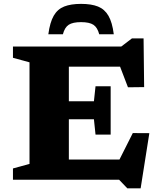

<svg xmlns="http://www.w3.org/2000/svg" viewBox="-20 -950 848 1015"><path d="M565 -494V-366V-238.5H485L476.5 -319.5H242V-414.5H476.5L485 -494ZM742 -489.5 656.5 -488.5 589.5 -663.5 651 -597.5H242V-704H621L677.5 -747H739ZM579 -42 682 -246.5 769.5 -246 723.5 45.5H653L609.5 0H242V-106.5H634ZM48.5 0V-59.5L136 -83.5V-620.5L48.5 -644.5V-704H344V0ZM408.5 -833Q364.5 -833 343.2 -819Q322 -805 312.5 -769H235.5Q244 -832 264 -866.8Q284 -901.5 319.2 -915.5Q354.5 -929.5 408.5 -929.5Q463 -929.5 498 -915.5Q533 -901.5 553.2 -866.8Q573.5 -832 581.5 -769H504.5Q495 -805 473.8 -819Q452.5 -833 408.5 -833Z"/></svg>

Font: Newsreader 7pt
Style: Bold
Weight: 700
Designer: Hugues Gentile
Foundry: Production Type
Version: Version 1.003